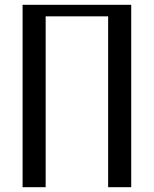

<svg xmlns="http://www.w3.org/2000/svg" viewBox="-20 -779 640 799"><path d="M526 -759H74V0H170V-711H430V0H526Z"/></svg>

Font: LXGW Marker Gothic
Style: Regular
Weight: 400
Version: Version 1.001